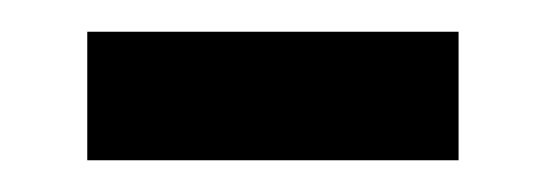

<svg xmlns="http://www.w3.org/2000/svg" viewBox="-20 -329 344 121"><path d="M35 -228V-309H269V-228Z"/></svg>

Font: Noto Sans Khmer SemiCondensed
Style: Regular
Weight: 400
Width: 4
Designer: Danh Hong and the Monotype Design Team
Foundry: Monotype Imaging Inc.
Version: Version 2.004; ttfautohint (v1.8.4.7-5d5b)